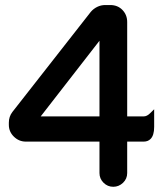

<svg xmlns="http://www.w3.org/2000/svg" viewBox="-20 -716 653 751"><path d="M369.1 -260.7V-556.6L139.2 -260.7ZM369.1 -39.1V-162.1H81.1Q53.7 -162.1 33.7 -182.1Q14.6 -201.2 14.6 -227.5V-236.3Q14.6 -259.8 28.3 -277.8L335 -669.4Q345.2 -681.6 360.1 -689Q375 -696.3 391.6 -696.3H411.1Q440.4 -696.3 459 -677Q477.5 -657.7 477.5 -629.9V-260.7H542Q555.2 -260.7 567.9 -273.9L583 -288.6V-219.7Q583 -186.5 568.8 -172.4Q558.6 -162.1 542 -162.1H477.5V-39.1Q477.5 -16.6 461.2 -1Q444.8 14.6 422.9 14.6Q400.9 14.6 385 -1.2Q369.1 -17.1 369.1 -39.1Z"/></svg>

Font: YuPearl-SemiBold
Style: SemiBold
Weight: 600
Designer: Max Yao
Foundry: Max-Everyday
Version: Version 1.011; ttfautohint (v1.8.3)